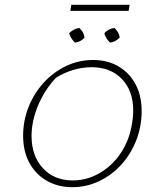

<svg xmlns="http://www.w3.org/2000/svg" viewBox="-20 -771 678 797"><path d="M280 6Q221 6 174.5 -20.5Q128 -47 102 -95Q76 -143 76 -207Q76 -271 99 -328Q122 -385 162 -428.5Q202 -472 254.5 -497Q307 -522 366 -522Q426 -522 471.5 -495.5Q517 -469 542.5 -421.5Q568 -374 568 -310Q568 -246 545.5 -188.5Q523 -131 483.5 -87.5Q444 -44 391.5 -19Q339 6 280 6ZM282 -22Q352 -22 413 -65Q474 -108 506 -181Q519 -210 526 -247Q533 -284 533 -312Q533 -394 486 -443Q439 -492 360 -492Q322 -492 283.5 -480.5Q245 -469 212 -448Q164 -396 137.5 -332Q111 -268 111 -206Q111 -124 158 -73Q205 -22 282 -22ZM272 -726 276 -751H518L514 -726ZM291 -594Q273 -612 267 -633Q286 -652 309 -655Q328 -639 331 -615Q315 -597 291 -594ZM437 -594Q419 -611 413 -633Q430 -652 455 -655Q474 -638 477 -615Q459 -597 437 -594Z"/></svg>

Font: Piazzolla SC Thin
Style: Italic
Weight: 100
Italic angle: -11.3°
Designer: Juan Pablo del Peral
Foundry: Huerta Tipografica
Version: Version 1.330